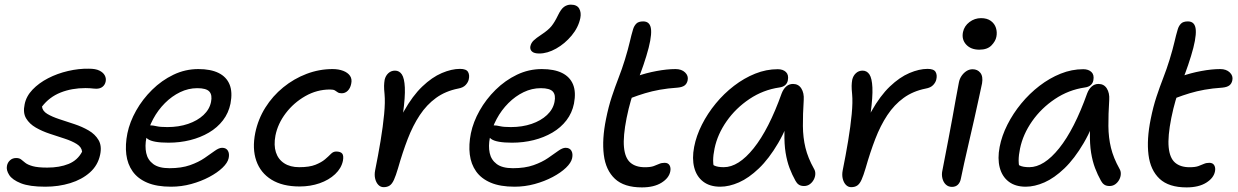

<svg xmlns="http://www.w3.org/2000/svg" viewBox="-20 -801 5379 834"><path d="M176.8 10Q108.2 10 70.8 -4.9Q33.4 -19.8 19.9 -41Q6.4 -62.2 10.2 -80.4Q12.8 -95 23.6 -104.8Q34.4 -114.6 50 -114.6Q64 -114.6 71.7 -108.4Q79.4 -102.2 89.8 -93.8Q100.2 -85.4 122.1 -79.2Q144 -73 185.2 -73Q238.8 -73 277.9 -88.9Q317 -104.8 336.6 -142Q334.6 -162.2 313.4 -175.4Q292.2 -188.6 260.9 -198.8Q229.6 -209 196.5 -219.9Q163.4 -230.8 135.7 -246.7Q108 -262.6 93.5 -286.8Q79 -311 87 -347.8Q93.8 -382.8 121.3 -411.6Q148.8 -440.4 188.9 -461.1Q229 -481.8 275.5 -492.6Q322 -503.4 366 -502.6Q395.2 -502.6 411.7 -494.4Q428.2 -486.2 435 -473.6Q441.8 -461 439 -447Q436.2 -432.8 425.6 -424.2Q415 -415.6 398.2 -415.6Q392.4 -415.6 386.2 -416.3Q380 -417 371.6 -417.7Q363.2 -418.4 351.6 -418.4Q291.8 -418.4 243.1 -399Q194.4 -379.6 162.4 -338Q164.6 -318.8 185.3 -306.3Q206 -293.8 237.7 -283.4Q269.4 -273 303 -261.9Q336.6 -250.8 364.9 -234.4Q393.2 -218 408.1 -192.6Q423 -167.2 415 -129.2Q405.4 -83 370.7 -52.1Q336 -21.2 285.3 -5.6Q234.6 10 176.8 10Z M723 10Q660.8 10 619.6 -7.5Q578.4 -25 556.1 -56.5Q533.8 -88 528.6 -130.2Q523.4 -172.4 533.4 -222Q543.6 -271.4 571.4 -320.7Q599.2 -370 640.7 -410.9Q682.2 -451.8 733.4 -476.4Q784.6 -501 841.6 -501Q895.2 -501 929.4 -484.1Q963.6 -467.2 977.2 -434.1Q990.8 -401 981.2 -351Q973 -310.4 948.6 -278.5Q924.2 -246.6 887.5 -225.1Q850.8 -203.6 806.2 -192.4Q761.6 -181.2 712 -181.2Q644.4 -181.2 621.8 -197.2Q599.2 -213.2 602.6 -232.8Q604.8 -244.6 612.1 -250.5Q619.4 -256.4 633.8 -256.4Q644.6 -256.4 660.3 -252.7Q676 -249 707.2 -249Q756.6 -249 797.2 -262.9Q837.8 -276.8 864 -301.4Q890.2 -326 896.6 -358Q902.8 -388 889.6 -403Q876.4 -418 837 -418Q798.4 -418 762.5 -400.7Q726.6 -383.4 696.4 -353.2Q666.2 -323 645.3 -284.1Q624.4 -245.2 615.8 -202.2Q608.8 -166.4 615.1 -136.5Q621.4 -106.6 645.6 -88.5Q669.8 -70.4 716 -70.4Q768.2 -70.4 805.5 -83.6Q842.8 -96.8 868.7 -114.7Q894.6 -132.6 913 -145.8Q931.4 -159 944.8 -159Q962.4 -159 969.9 -146.3Q977.4 -133.6 973.2 -113.8Q968.8 -93.8 946.5 -72.4Q924.2 -51 888.8 -32.2Q853.4 -13.4 810.7 -1.7Q768 10 723 10Z M1281.4 9Q1207.2 9 1159.4 -20.5Q1111.6 -50 1093.3 -102.6Q1075 -155.2 1088.8 -224Q1101 -283.2 1132.6 -333.6Q1164.2 -384 1210.4 -421.6Q1256.6 -459.2 1311.6 -480.1Q1366.6 -501 1424.6 -501Q1450.6 -501 1470.7 -493.3Q1490.8 -485.6 1500.5 -471.5Q1510.2 -457.4 1505.4 -436.4Q1501.4 -417.4 1490.3 -406.6Q1479.2 -395.8 1464.2 -395.8Q1452.8 -395.8 1446.9 -400.1Q1441 -404.4 1434.6 -408.3Q1428.2 -412.2 1413.4 -412.2Q1356.4 -412.2 1306 -383.4Q1255.6 -354.6 1221.1 -309.1Q1186.6 -263.6 1176.4 -212Q1168.6 -170 1178.5 -139.4Q1188.4 -108.8 1214.5 -91.8Q1240.6 -74.8 1279.6 -74.8Q1324 -74.8 1350.2 -85.3Q1376.4 -95.8 1391.7 -108.8Q1407 -121.8 1417.2 -132.3Q1427.4 -142.8 1440 -142.8Q1459 -142.8 1466.3 -134Q1473.6 -125.2 1469.6 -102.8Q1462.8 -70 1435.7 -44.5Q1408.6 -19 1368.4 -5Q1328.2 9 1281.4 9Z M1646.4 12Q1633.2 12 1623.6 2.2Q1614 -7.6 1609.8 -24.2Q1605.6 -40.8 1609.4 -60.6Q1622.6 -125.8 1633.1 -189Q1643.6 -252.2 1648.6 -305.1Q1653.6 -358 1650.4 -391.8Q1648 -415.4 1648.3 -428.3Q1648.6 -441.2 1650.8 -454.4Q1654.8 -472 1666.9 -483.1Q1679 -494.2 1695.8 -494.2Q1714.6 -494.2 1725.6 -477.7Q1736.6 -461.2 1738.5 -420.8Q1740.4 -380.4 1730.7 -308.8Q1721 -237.2 1697.4 -127.8L1669.6 -153.8Q1696.8 -250.8 1734.4 -317.8Q1772 -384.8 1814.3 -425.2Q1856.6 -465.6 1899.2 -483.7Q1941.8 -501.8 1978 -501.8Q2005.4 -501.8 2013 -488.5Q2020.6 -475.2 2016.2 -456.4Q2013.8 -444 2002.8 -432Q1991.8 -420 1969.8 -416.2Q1914.8 -405.2 1874.1 -375.7Q1833.4 -346.2 1803.4 -300.9Q1773.4 -255.6 1751 -197.4Q1728.6 -139.2 1709 -70.4Q1699.4 -38 1691.3 -20.1Q1683.2 -2.2 1672.7 4.9Q1662.2 12 1646.4 12Z M2215 10Q2152.8 10 2111.6 -7.5Q2070.4 -25 2048.1 -56.5Q2025.8 -88 2020.6 -130.2Q2015.4 -172.4 2025.4 -222Q2035.6 -271.4 2063.4 -320.7Q2091.2 -370 2132.7 -410.9Q2174.2 -451.8 2225.4 -476.4Q2276.6 -501 2333.6 -501Q2387.2 -501 2421.4 -484.1Q2455.6 -467.2 2469.2 -434.1Q2482.8 -401 2473.2 -351Q2465 -310.4 2440.6 -278.5Q2416.2 -246.6 2379.5 -225.1Q2342.8 -203.6 2298.2 -192.4Q2253.6 -181.2 2204 -181.2Q2136.4 -181.2 2113.8 -197.2Q2091.2 -213.2 2094.6 -232.8Q2096.8 -244.6 2104.1 -250.5Q2111.4 -256.4 2125.8 -256.4Q2136.6 -256.4 2152.3 -252.7Q2168 -249 2199.2 -249Q2248.6 -249 2289.2 -262.9Q2329.8 -276.8 2356 -301.4Q2382.2 -326 2388.6 -358Q2394.8 -388 2381.6 -403Q2368.4 -418 2329 -418Q2290.4 -418 2254.5 -400.7Q2218.6 -383.4 2188.4 -353.2Q2158.2 -323 2137.3 -284.1Q2116.4 -245.2 2107.8 -202.2Q2100.8 -166.4 2107.1 -136.5Q2113.4 -106.6 2137.6 -88.5Q2161.8 -70.4 2208 -70.4Q2260.2 -70.4 2297.5 -83.6Q2334.8 -96.8 2360.7 -114.7Q2386.6 -132.6 2405 -145.8Q2423.4 -159 2436.8 -159Q2454.4 -159 2461.9 -146.3Q2469.4 -133.6 2465.2 -113.8Q2460.8 -93.8 2438.5 -72.4Q2416.2 -51 2380.8 -32.2Q2345.4 -13.4 2302.7 -1.7Q2260 10 2215 10ZM2322.4 -568.6Q2300 -568.6 2290.6 -577.4Q2281.2 -586.2 2283.8 -600Q2287 -614.6 2297.8 -625Q2308.6 -635.4 2331.4 -650.4Q2361.8 -670.4 2375.5 -687.5Q2389.2 -704.6 2402.8 -732.6Q2416.4 -761.4 2429.9 -771.1Q2443.4 -780.8 2459.4 -780.8Q2486.2 -780.8 2495.9 -763.7Q2505.6 -746.6 2500.8 -722.6Q2492.4 -681.8 2463 -646.5Q2433.6 -611.2 2395.7 -589.9Q2357.8 -568.6 2322.4 -568.6Z M2768.2 13Q2691 13 2651.1 -24.3Q2611.2 -61.6 2602.8 -128.5Q2594.4 -195.4 2612.4 -284Q2623.2 -337.8 2637.5 -380.9Q2651.8 -424 2666.9 -462.8Q2682 -501.6 2694.2 -541.2Q2708.8 -589.2 2715.6 -619Q2722.4 -648.8 2730 -674Q2734.4 -688.6 2743.9 -698.3Q2753.4 -708 2774 -708Q2805.6 -708 2808.2 -670.6Q2810.8 -633.2 2787.4 -557.2Q2775 -517 2763.3 -485.8Q2751.6 -454.6 2740.7 -425.5Q2729.8 -396.4 2720.2 -363.9Q2710.6 -331.4 2701.8 -288.4Q2686 -208.6 2690.4 -161.8Q2694.8 -115 2717.9 -94.8Q2741 -74.6 2781.2 -74.6Q2806 -74.6 2819.6 -79.6Q2833.2 -84.6 2843.5 -89.2Q2853.8 -93.8 2867 -93.8Q2882.2 -93.8 2888.4 -83Q2894.6 -72.2 2891.6 -56.8Q2886.2 -27.8 2853.5 -7.4Q2820.8 13 2768.2 13ZM2720.4 -375Q2692 -363.2 2679.4 -373.1Q2666.8 -383 2670.8 -402.2Q2675.2 -423 2688.8 -439Q2702.4 -455 2746 -469.6Q2785.4 -483.8 2831.5 -492.4Q2877.6 -501 2914.2 -501Q2940.6 -501 2955.8 -486.4Q2971 -471.8 2967 -452.4Q2964 -437.6 2954 -430Q2944 -422.4 2924.2 -420.4Q2880.2 -417.4 2846 -411.2Q2811.8 -405 2781.9 -396Q2752 -387 2720.4 -375Z M3108.6 10Q3063.4 10 3034.6 -12Q3005.8 -34 2995.6 -73.1Q2985.4 -112.2 2995.2 -163Q3004.4 -211 3028.9 -259.5Q3053.4 -308 3089 -351.3Q3124.6 -394.6 3168.4 -428.2Q3212.2 -461.8 3260.4 -481.1Q3308.6 -500.4 3358.4 -500.4Q3381.2 -500.4 3394 -488.1Q3406.8 -475.8 3402.2 -452Q3400 -439.8 3390.9 -431.5Q3381.8 -423.2 3365.4 -421Q3295 -410.8 3235.5 -371Q3176 -331.2 3136.3 -274.5Q3096.6 -217.8 3083.8 -155.8Q3077.8 -127.4 3077.7 -103.9Q3077.6 -80.4 3087.6 -43.4L3050 -111.8Q3068 -89.2 3082.4 -82Q3096.8 -74.8 3124 -74.8Q3187.8 -74.8 3253.8 -157.1Q3319.8 -239.4 3375.6 -396Q3383 -414.8 3395.4 -425.6Q3407.8 -436.4 3424.6 -436.4Q3448.4 -436.4 3460.8 -416.7Q3473.2 -397 3471.2 -366.8Q3467.2 -303.8 3467.6 -253.6Q3468 -203.4 3478.7 -159.2Q3489.4 -115 3515.6 -68.2Q3522 -57.8 3521.5 -45Q3521 -32.2 3514.5 -20.2Q3508 -8.2 3497.3 -0.6Q3486.6 7 3472.6 7Q3458.4 7 3449.7 1Q3441 -5 3435.4 -15.6Q3420.6 -42 3409.6 -71.1Q3398.6 -100.2 3392.5 -137.4Q3386.4 -174.6 3387.4 -225.8Q3388.4 -277 3397.4 -347.4L3432.8 -347.8Q3400.4 -248 3360.3 -179.7Q3320.2 -111.4 3276.4 -69.5Q3232.6 -27.6 3189.9 -8.8Q3147.2 10 3108.6 10Z M3677.4 12Q3664.2 12 3654.6 2.2Q3645 -7.6 3640.8 -24.2Q3636.6 -40.8 3640.4 -60.6Q3653.6 -125.8 3664.1 -189Q3674.6 -252.2 3679.6 -305.1Q3684.6 -358 3681.4 -391.8Q3679 -415.4 3679.3 -428.3Q3679.6 -441.2 3681.8 -454.4Q3685.8 -472 3697.9 -483.1Q3710 -494.2 3726.8 -494.2Q3745.6 -494.2 3756.6 -477.7Q3767.6 -461.2 3769.5 -420.8Q3771.4 -380.4 3761.7 -308.8Q3752 -237.2 3728.4 -127.8L3700.6 -153.8Q3727.8 -250.8 3765.4 -317.8Q3803 -384.8 3845.3 -425.2Q3887.6 -465.6 3930.2 -483.7Q3972.8 -501.8 4009 -501.8Q4036.4 -501.8 4044 -488.5Q4051.6 -475.2 4047.2 -456.4Q4044.8 -444 4033.8 -432Q4022.8 -420 4000.8 -416.2Q3945.8 -405.2 3905.1 -375.7Q3864.4 -346.2 3834.4 -300.9Q3804.4 -255.6 3782 -197.4Q3759.6 -139.2 3740 -70.4Q3730.4 -38 3722.3 -20.1Q3714.2 -2.2 3703.7 4.9Q3693.2 12 3677.4 12Z M4115.2 10.8Q4099.2 10.8 4088.4 0.6Q4077.6 -9.6 4073.5 -26.6Q4069.4 -43.6 4073.8 -62Q4089 -141.2 4099.6 -195.9Q4110.2 -250.6 4117.4 -291.1Q4124.6 -331.6 4131 -367Q4137.4 -402.4 4145 -442Q4148 -458.6 4157.1 -471.7Q4166.2 -484.8 4178.4 -492.5Q4190.6 -500.2 4204.8 -500.2Q4226.2 -500.2 4238.5 -484.6Q4250.8 -469 4245.8 -439Q4241 -416.8 4232.2 -375.8Q4223.4 -334.8 4212.1 -284.6Q4200.8 -234.4 4189.1 -184.3Q4177.4 -134.2 4168.1 -92.2Q4158.8 -50.2 4154 -26Q4151 -8.8 4141.1 1Q4131.2 10.8 4115.2 10.8ZM4234 -585.2Q4197.2 -585.2 4176.8 -607.4Q4156.4 -629.6 4163 -661.8Q4168.6 -688.2 4191.1 -705.2Q4213.6 -722.2 4241.4 -722.2Q4267.6 -722.2 4284 -710.2Q4300.4 -698.2 4306.2 -679.6Q4312 -661 4308 -641.2Q4304.4 -622 4286.5 -603.6Q4268.6 -585.2 4234 -585.2Z M4435.6 10Q4390.4 10 4361.6 -12Q4332.8 -34 4322.6 -73.1Q4312.4 -112.2 4322.2 -163Q4331.4 -211 4355.9 -259.5Q4380.4 -308 4416 -351.3Q4451.6 -394.6 4495.4 -428.2Q4539.2 -461.8 4587.4 -481.1Q4635.6 -500.4 4685.4 -500.4Q4708.2 -500.4 4721 -488.1Q4733.8 -475.8 4729.2 -452Q4727 -439.8 4717.9 -431.5Q4708.8 -423.2 4692.4 -421Q4622 -410.8 4562.5 -371Q4503 -331.2 4463.3 -274.5Q4423.6 -217.8 4410.8 -155.8Q4404.8 -127.4 4404.7 -103.9Q4404.6 -80.4 4414.6 -43.4L4377 -111.8Q4395 -89.2 4409.4 -82Q4423.8 -74.8 4451 -74.8Q4514.8 -74.8 4580.8 -157.1Q4646.8 -239.4 4702.6 -396Q4710 -414.8 4722.4 -425.6Q4734.8 -436.4 4751.6 -436.4Q4775.4 -436.4 4787.8 -416.7Q4800.2 -397 4798.2 -366.8Q4794.2 -303.8 4794.6 -253.6Q4795 -203.4 4805.7 -159.2Q4816.4 -115 4842.6 -68.2Q4849 -57.8 4848.5 -45Q4848 -32.2 4841.5 -20.2Q4835 -8.2 4824.3 -0.6Q4813.6 7 4799.6 7Q4785.4 7 4776.7 1Q4768 -5 4762.4 -15.6Q4747.6 -42 4736.6 -71.1Q4725.6 -100.2 4719.5 -137.4Q4713.4 -174.6 4714.4 -225.8Q4715.4 -277 4724.4 -347.4L4759.8 -347.8Q4727.4 -248 4687.3 -179.7Q4647.2 -111.4 4603.4 -69.5Q4559.6 -27.6 4516.9 -8.8Q4474.2 10 4435.6 10Z M5134.2 13Q5057 13 5017.1 -24.3Q4977.2 -61.6 4968.8 -128.5Q4960.4 -195.4 4978.4 -284Q4989.2 -337.8 5003.5 -380.9Q5017.8 -424 5032.9 -462.8Q5048 -501.6 5060.2 -541.2Q5074.8 -589.2 5081.6 -619Q5088.4 -648.8 5096 -674Q5100.4 -688.6 5109.9 -698.3Q5119.4 -708 5140 -708Q5171.6 -708 5174.2 -670.6Q5176.8 -633.2 5153.4 -557.2Q5141 -517 5129.3 -485.8Q5117.6 -454.6 5106.7 -425.5Q5095.8 -396.4 5086.2 -363.9Q5076.6 -331.4 5067.8 -288.4Q5052 -208.6 5056.4 -161.8Q5060.8 -115 5083.9 -94.8Q5107 -74.6 5147.2 -74.6Q5172 -74.6 5185.6 -79.6Q5199.2 -84.6 5209.5 -89.2Q5219.8 -93.8 5233 -93.8Q5248.2 -93.8 5254.4 -83Q5260.6 -72.2 5257.6 -56.8Q5252.2 -27.8 5219.5 -7.4Q5186.8 13 5134.2 13ZM5086.4 -375Q5058 -363.2 5045.4 -373.1Q5032.8 -383 5036.8 -402.2Q5041.2 -423 5054.8 -439Q5068.4 -455 5112 -469.6Q5151.4 -483.8 5197.5 -492.4Q5243.6 -501 5280.2 -501Q5306.6 -501 5321.8 -486.4Q5337 -471.8 5333 -452.4Q5330 -437.6 5320 -430Q5310 -422.4 5290.2 -420.4Q5246.2 -417.4 5212 -411.2Q5177.8 -405 5147.9 -396Q5118 -387 5086.4 -375Z"/></svg>

Font: Shantell Sans Light
Style: Italic
Weight: 300
Italic angle: -11°
Designer: Stephen Nixon, Anya Danilova, Shantell Martin
Foundry: Arrow Type
Version: Version 1.008;[ac192a2d6]